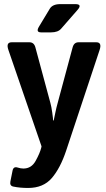

<svg xmlns="http://www.w3.org/2000/svg" viewBox="-20 -721 523 946"><path d="M182.6 -561.5Q154.8 -561.5 172.4 -590.3L225.1 -677.7Q238.8 -700.7 276.9 -700.7H351.1Q387.2 -700.7 361.8 -671.9L281.2 -579.6Q265.6 -561.5 231.9 -561.5ZM21.5 -474.6Q8.3 -512.7 37.6 -512.7H125Q147.5 -512.7 154.3 -487.8L228 -214.8Q233.4 -195.8 237.5 -165.8Q241.7 -135.7 241.7 -127.4H244.6Q250.5 -153.3 253.2 -168.7Q255.9 -184.1 268.1 -228.5L337.9 -487.8Q344.7 -512.7 367.2 -512.7H454.6Q483.4 -512.7 470.7 -474.6L306.2 20.5Q277.3 107.4 235.4 156.2Q193.4 205.1 118.7 205.1Q77.6 205.1 45.4 198.2Q26.9 194.3 31.2 172.9L42 119.1Q46.4 98.1 66.9 104.5Q82 109.4 95.2 109.4Q134.8 109.4 155.5 71.8Q176.3 34.2 183.1 7.3L184.6 0Z"/></svg>

Font: Istok
Style: Bold
Weight: 700
Designer: Andrey V. Panov
Foundry: Andrey V. Panov
Version: Version 1.0.1